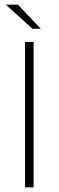

<svg xmlns="http://www.w3.org/2000/svg" viewBox="-20 -808 253 828"><path d="M125 -627V0H88V-627ZM120 -684 5 -788H57L156 -684Z"/></svg>

Font: Blinker ExtraLight
Style: Regular
Weight: 200
Designer: Juergen Huber
Foundry: supertype
Version: Version 1.017;hotconv 1.0.117;makeotfexe 2.5.65602